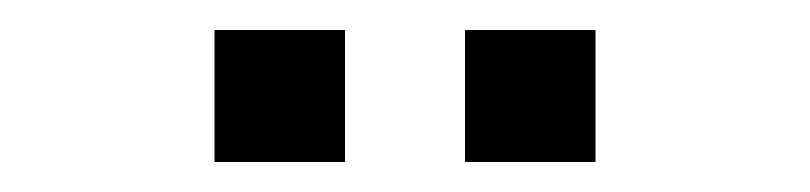

<svg xmlns="http://www.w3.org/2000/svg" viewBox="-20 -765 540 128"><path d="M210 -657H123V-745H210ZM377 -657H290V-745H377Z"/></svg>

Font: Tanohe Sans
Style: Regular
Weight: 400
Designer: Village Type and Design LLC & Cristiano Sobral
Foundry: Cooper Hewitt Smithsonian Design Museum
Version: Version 1.00;September 29, 2021;FontCreator 13.0.0.2655 64-b